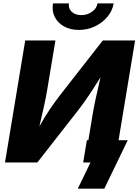

<svg xmlns="http://www.w3.org/2000/svg" viewBox="-20 -969 826 1145"><path d="M665 0H484.9L534.2 -296.9Q539.6 -331.1 552.2 -387.5Q564.9 -443.8 579.6 -508.3Q552.7 -465.3 530.3 -430.7Q507.8 -396 485.1 -364Q462.4 -332 434.6 -296.9L202.6 0H9.8L130.4 -727.5H310.5L259.8 -423.3Q253.4 -385.3 240.5 -327.4Q227.5 -269.5 214.8 -214.8Q248 -274.9 278.6 -319.3Q309.1 -363.8 340.3 -404.3L592.8 -727.5H785.6ZM450.2 -790.5Q398.4 -790.5 361.1 -811.8Q323.7 -833 306.2 -868.7Q288.6 -904.3 295.9 -948.7H391.1Q386.2 -918.9 407.5 -898.9Q428.7 -878.9 465.3 -878.9Q501 -878.9 528.8 -898.9Q556.6 -918.9 561.5 -948.7H657.7Q650.4 -904.3 620.6 -868.7Q590.8 -833 546.4 -811.8Q502 -790.5 450.2 -790.5ZM443.8 156.2 519.5 0H476.1L498 -132.8H741.7L602.1 156.2Z"/></svg>

Font: Inter Extra Bold
Style: Italic
Weight: 800
Italic angle: -9.39999°
Designer: Rasmus Andersson
Foundry: rsms
Version: Version 4.000;git-3c8e0fc